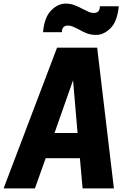

<svg xmlns="http://www.w3.org/2000/svg" viewBox="-55 -1047 716 1067"><path d="M555 -853ZM479 -853Q449 -853 425.5 -862.5Q402 -872 382 -884Q366 -892 351.5 -898.5Q337 -905 323 -905Q289 -905 289 -868H184Q192 -952 229.5 -989.5Q267 -1027 310 -1027Q337 -1027 361 -1017.5Q385 -1008 405 -997Q422 -988 437 -981.5Q452 -975 466 -975Q500 -975 500 -1012H605Q597 -928 559.5 -890.5Q522 -853 479 -853ZM578 0H404L389 -168H199L139 0H-35L262 -782H485ZM376 -308 351 -601 248 -308Z"/></svg>

Font: Tanohe Sans
Style: Bold Italic
Weight: 700
Designer: Village Type and Design LLC & Cristiano Sobral
Foundry: Cooper Hewitt Smithsonian Design Museum
Version: Version 1.00;September 29, 2021;FontCreator 13.0.0.2655 64-b